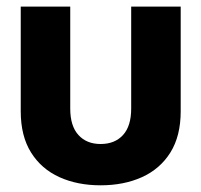

<svg xmlns="http://www.w3.org/2000/svg" viewBox="-20 -542 602 574"><path d="M280.8 12Q211.5 12 157.6 -12.4Q103.6 -36.9 72.8 -86.1Q42 -135.4 42 -209.4V-522.2H190V-217.4Q190 -165.2 214.5 -138.4Q238.9 -111.5 280.8 -111.5Q323.3 -111.5 347.8 -138.4Q372.2 -165.2 372.2 -217.4V-522.2H520.2V-209.4Q520.2 -135.4 489.4 -86.1Q458.6 -36.9 404.4 -12.4Q350.3 12 280.8 12Z"/></svg>

Font: TikTok Sans Light
Style: Regular
Weight: 300
Version: Version 4.000